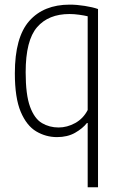

<svg xmlns="http://www.w3.org/2000/svg" viewBox="-20 -568 502 808"><path d="M349 220V-50.5H346Q328 -27.5 296 -9.2Q264 9 220 9Q173 9 132.5 -15Q92 -39 67.2 -97.5Q42.5 -156 42.5 -259.5Q42.5 -411 103.2 -479.8Q164 -548.5 273.5 -548.5Q303 -548.5 336.5 -543.2Q370 -538 392.5 -530V220ZM226.5 -31.5Q262.5 -31.5 296.5 -50.2Q330.5 -69 349 -105V-499.5Q334.5 -503 313.2 -506Q292 -509 272.5 -509Q184 -509 136 -453.5Q88 -398 88 -264Q88 -169 106.5 -118.8Q125 -68.5 156.5 -50Q188 -31.5 226.5 -31.5Z"/></svg>

Font: Encode Sans Condensed ExtraLight
Style: Regular
Weight: 200
Width: 3
Designer: Multiple Designers
Foundry: Impallari Type
Version: Version 3.000; ttfautohint (v1.8.3) -l 8 -r 50 -G 200 -x 14 